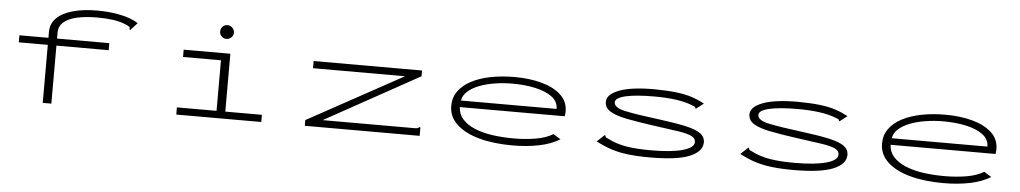

<svg xmlns="http://www.w3.org/2000/svg" viewBox="-38 -996 7076 1332"><g transform="rotate(5 3500.0 -330.5)"><path d="M275 -404H73V-453H275V-495Q275 -552 314.5 -591Q354 -630 426.5 -650.5Q499 -671 597 -671Q683 -671 758.5 -655.5Q834 -640 883 -608L848 -570L835 -556L830 -560Q833 -573 828 -577.5Q823 -582 808 -589Q763 -609 712 -616Q661 -623 601 -623Q522 -623 462 -610Q402 -597 368.5 -568.5Q335 -540 335 -495V-453H699V-404H335V0H275Z M1205 0V-50H1481V-402H1217V-453H1542V-50H1797V0ZM1505 -553Q1486 -553 1472 -567Q1458 -581 1458 -600Q1458 -621 1471.5 -635Q1485 -649 1505 -649Q1525 -649 1539.5 -634.5Q1554 -620 1554 -600Q1554 -581 1539.5 -567Q1525 -553 1505 -553Z M2100 -40 2763 -403H2122V-453H2877V-413L2220 -50H2856Q2873 -50 2880 -52Q2887 -54 2893 -60H2900V0H2100Z M3547 10Q3413 10 3312.5 -18Q3212 -46 3156 -99Q3100 -152 3100 -227Q3100 -285 3132 -329.5Q3164 -374 3221.5 -404Q3279 -434 3355.5 -449Q3432 -464 3521 -464Q3625 -464 3709.5 -441Q3794 -418 3844 -372Q3894 -326 3894 -256Q3894 -248 3893 -239.5Q3892 -231 3891 -223H3160Q3162 -174 3193.5 -139Q3225 -104 3279 -81.5Q3333 -59 3402.5 -49Q3472 -39 3551 -39Q3630 -39 3702.5 -51Q3775 -63 3824 -93L3875 -61Q3817 -25 3733 -7.5Q3649 10 3547 10ZM3164 -269H3830Q3830 -320 3786.5 -352.5Q3743 -385 3670.5 -401Q3598 -417 3511 -417Q3447 -417 3387.5 -407.5Q3328 -398 3280 -379.5Q3232 -361 3201 -333.5Q3170 -306 3164 -269Z M4504 10Q4415 10 4349.5 2Q4284 -6 4231.5 -23.5Q4179 -41 4127 -69L4172 -111L4180 -118L4184 -113Q4184 -104 4190 -101Q4196 -98 4211 -91Q4264 -64 4332.5 -52Q4401 -40 4507 -40Q4648 -40 4727 -62Q4806 -84 4806 -123Q4806 -150 4777 -164Q4748 -178 4683.5 -188Q4619 -198 4512 -212Q4396 -228 4319 -243.5Q4242 -259 4204 -283Q4166 -307 4166 -348Q4166 -400 4249.5 -432Q4333 -464 4494 -464Q4587 -463 4649 -455.5Q4711 -448 4756.5 -433Q4802 -418 4845 -395L4800 -360L4792 -354L4788 -359Q4788 -367 4781 -369Q4774 -371 4759 -378Q4666 -414 4498 -414Q4370 -414 4299 -397.5Q4228 -381 4228 -350Q4228 -312 4308 -295Q4388 -278 4548 -258Q4665 -243 4735 -227Q4805 -211 4836.5 -187.5Q4868 -164 4868 -127Q4868 -63 4780.5 -26.5Q4693 10 4504 10Z M5504 10Q5415 10 5349.5 2Q5284 -6 5231.5 -23.5Q5179 -41 5127 -69L5172 -111L5180 -118L5184 -113Q5184 -104 5190 -101Q5196 -98 5211 -91Q5264 -64 5332.5 -52Q5401 -40 5507 -40Q5648 -40 5727 -62Q5806 -84 5806 -123Q5806 -150 5777 -164Q5748 -178 5683.5 -188Q5619 -198 5512 -212Q5396 -228 5319 -243.5Q5242 -259 5204 -283Q5166 -307 5166 -348Q5166 -400 5249.5 -432Q5333 -464 5494 -464Q5587 -463 5649 -455.5Q5711 -448 5756.5 -433Q5802 -418 5845 -395L5800 -360L5792 -354L5788 -359Q5788 -367 5781 -369Q5774 -371 5759 -378Q5666 -414 5498 -414Q5370 -414 5299 -397.5Q5228 -381 5228 -350Q5228 -312 5308 -295Q5388 -278 5548 -258Q5665 -243 5735 -227Q5805 -211 5836.5 -187.5Q5868 -164 5868 -127Q5868 -63 5780.5 -26.5Q5693 10 5504 10Z M6547 10Q6413 10 6312.5 -18Q6212 -46 6156 -99Q6100 -152 6100 -227Q6100 -285 6132 -329.5Q6164 -374 6221.5 -404Q6279 -434 6355.5 -449Q6432 -464 6521 -464Q6625 -464 6709.5 -441Q6794 -418 6844 -372Q6894 -326 6894 -256Q6894 -248 6893 -239.5Q6892 -231 6891 -223H6160Q6162 -174 6193.5 -139Q6225 -104 6279 -81.5Q6333 -59 6402.5 -49Q6472 -39 6551 -39Q6630 -39 6702.5 -51Q6775 -63 6824 -93L6875 -61Q6817 -25 6733 -7.5Q6649 10 6547 10ZM6164 -269H6830Q6830 -320 6786.5 -352.5Q6743 -385 6670.5 -401Q6598 -417 6511 -417Q6447 -417 6387.5 -407.5Q6328 -398 6280 -379.5Q6232 -361 6201 -333.5Q6170 -306 6164 -269Z"/></g></svg>

Font: Inconsolata UltraExpanded Light
Style: Regular
Weight: 300
Width: 9
Monospace: yes
Designer: Raph Levien, Cyreal, Brenton Simpson
Foundry: Raph Levien, Cyreal, Google
Version: Version 3.001; ttfautohint (v1.8.2.53-6de2)